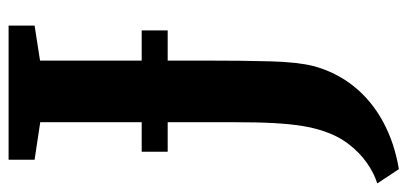

<svg xmlns="http://www.w3.org/2000/svg" viewBox="-296 -506 971 458"><g transform="rotate(-90 190.0 -277.5)"><path d="M-19 136.5Q6 128.5 30.2 111.5Q54.5 94.5 74.5 68.5Q94.5 42.5 106 7.5Q113.5 -15 118 -42.2Q122.5 -69.5 124.8 -109Q127 -148.5 127 -207V-667.5L37.5 -681V-743H357.5V-681L274 -668V-275Q274 -183.5 272.2 -119Q270.5 -54.5 261 -16Q246.5 38 212.8 80.2Q179 122.5 128.5 150Q78 177.5 15 188ZM346 -425.5V-363.5H56.5V-425.5Z"/></g></svg>

Font: Merriweather 20pt
Style: Bold
Weight: 700
Version: Version 2.100